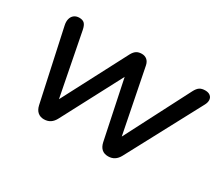

<svg xmlns="http://www.w3.org/2000/svg" viewBox="-96 -699 1037 911"><g transform="rotate(30 422.0 -243.0)"><path d="M155.7 -38.8 71.5 -427.1Q67 -446.8 71 -462Q75 -477.2 86.2 -485.8Q97.5 -494.4 114.3 -494.4Q133 -494.4 142.6 -484.7Q152.1 -475 156.6 -451.7L229.9 -75.9H204.6L407.3 -463.4Q416.5 -480 427.9 -487.2Q439.4 -494.4 456.6 -494.4Q473.3 -494.4 484.9 -484.8Q496.5 -475.1 500.4 -455.9L575.8 -75.9H553.9L751.9 -459.6Q762 -479.2 773.5 -486.8Q785.1 -494.4 803.8 -494.4Q821.5 -494.4 831.7 -486.1Q841.8 -477.9 842.6 -464.3Q843.4 -450.7 835 -435.2L618.7 -30Q608.7 -11.3 594.1 -2Q579.5 7.3 560.1 7.3Q517.3 7.3 507 -38.8L428.6 -413.4H468.8L267.5 -31.3Q257.5 -11.9 242.9 -2.3Q228.3 7.3 207.9 7.3Q188.1 7.3 174.5 -4.3Q160.9 -15.8 155.7 -38.8Z"/></g></svg>

Font: SN Pro Thin
Style: Italic
Weight: 200
Italic angle: -9°
Designer: Tobias Whetton
Foundry: Supernotes
Version: Version 1.003;Glyphs 3.3 (3324)